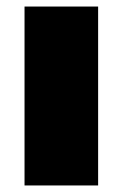

<svg xmlns="http://www.w3.org/2000/svg" viewBox="-20 -567 375 587"><path d="M55 -547H280V0H55Z"/></svg>

Font: Alexandria Black
Style: Regular
Weight: 900
Designer: Mohamed Gaber
Foundry: Kief Type Foundry
Version: Version 5.100